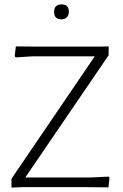

<svg xmlns="http://www.w3.org/2000/svg" viewBox="-20 -851 558 873"><path d="M260 -831Q293 -831 293 -798Q293 -782 284 -772.5Q275 -763 259 -763Q226 -763 226 -797Q226 -831 260 -831ZM474 -640V-600L95 -44H391L474 -48L478 -43L473 1L377 0H79L32 2V-38L411 -595H129L51 -590L47 -596L52 -640L141 -639H430Z"/></svg>

Font: Alegreya Sans SC Light
Style: Regular
Weight: 300
Designer: Juan Pablo del Peral
Foundry: Huerta Tipografica
Version: Version 2.007